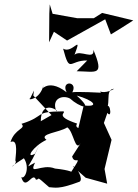

<svg xmlns="http://www.w3.org/2000/svg" viewBox="-20 -837 628 876"><path d="M205 -776 204 -644 226 -692 286 -652 460 -749 486 -680C520 -701 555 -722 588 -744L446 -778L408 -754H332L220 -774L207 -817ZM330 -512C420 -511 457 -488 406 -610C412 -560 346 -612 320 -587C358 -687 310 -589 268 -615C299 -498 296 -563 378 -561ZM132 -401 215 -312 166 -284C167 -390 255 -327 237 -330C213 -389 268 -405 300 -387C341 -349 414 -325 330 -401C407 -380 437 -347 362 -356L333 -234C400 -251 309 -242 332 -273C224 -309 285 -322 269 -329C129 -328 193 -308 78 -272C101 -249 47 -251 28 -189C68 -208 49 -114 50 -105C66 -85 -14 -50 89 -115C118 -72 93 -17 77 -29C97 39 129 -58 144 -17C165 -18 139 -40 204 17C230 18 245 29 343 -8C362 -19 330 -78 312 -78L371 -26L469 1L457 -66L489 -199L454 -276L470 -322C496 -286 480 -408 453 -324C495 -351 453 -430 501 -432C448 -401 427 -430 441 -414C361 -418 288 -420 307 -411C343 -467 255 -473 284 -416C187 -491 162 -402 179 -450C163 -380 100 -378 118 -389L135 -424ZM140 -136C94 -109 129 -169 192 -199C154 -227 252 -232 287 -256C317 -236 322 -140 349 -185L309 -123C320 -79 365 -145 303 -50C319 -49 299 -61 231 -68C170 -93 109 -32 140 -95C85 -68 111 -60 160 -179Z"/></svg>

Font: Charger Distortion
Style: 2It
Weight: 400
Designer: Jasper
Foundry: Cannot Into Space Fonts
Version: Version 0.98